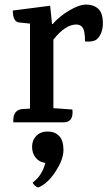

<svg xmlns="http://www.w3.org/2000/svg" viewBox="-20 -534 471 838"><path d="M402 -362Q386 -350 351 -353Q351 -396 342 -411.5Q333 -427 313 -427Q265 -427 213 -361V-62L296 -56Q302 0 257 0H38V-8Q38 -54 77 -58L111 -60V-431L63 -436Q36 -439 36 -488L199 -509L207 -429H210Q237 -461 281 -487.5Q325 -514 356.5 -514Q388 -514 408.5 -496Q429 -478 429 -432.5Q429 -387 402 -362ZM150 283Q144 286 133.5 277Q123 268 123 262Q163 234 178 177Q152 174 136 154.5Q120 135 120 106.5Q120 78 138.5 59Q157 40 188 40Q219 40 238 59.5Q257 79 257 120.5Q257 162 222.5 214.5Q188 267 150 283Z"/></svg>

Font: Karma SemiBold
Style: Regular
Weight: 600
Designer: Joana Correia
Foundry: Indian Type Foundry
Version: Version 1.202;PS 1.0;hotconv 1.0.78;makeotf.lib2.5.61930; tt